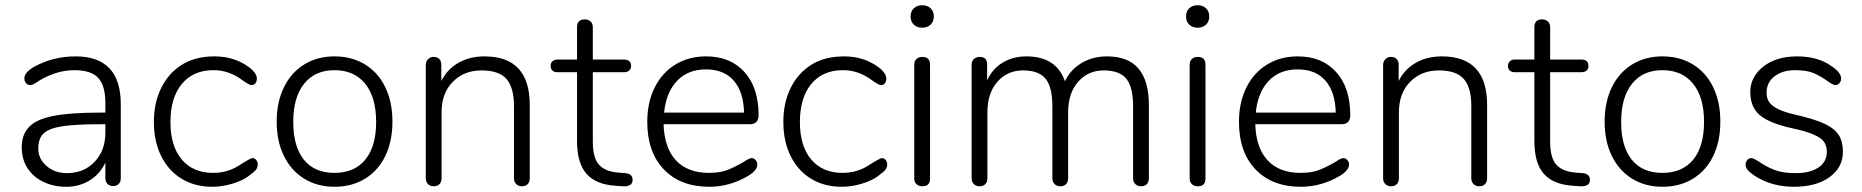

<svg xmlns="http://www.w3.org/2000/svg" viewBox="-20 -715 7195 742"><path d="M387.2 -202.1V-234.9H368.2Q272 -234.9 220.9 -227.1Q169.9 -219.2 148.9 -199.7Q127.9 -180.2 127.9 -140.6Q127.9 -101.1 159.9 -73.5Q191.9 -45.9 238.8 -45.9Q304.2 -45.9 345.7 -89.8Q387.2 -133.8 387.2 -202.1ZM272 -497.1Q446.8 -497.1 446.8 -312V-26.9Q446.8 -12.7 439 -4.4Q431.2 3.9 417 3.9Q402.8 3.9 395 -4.6Q387.2 -13.2 387.2 -26.9V-86.9Q366.2 -42 326.2 -17.6Q286.1 6.8 236.6 6.8Q187 6.8 147.9 -12Q108.9 -30.8 86.4 -64.9Q64 -99.1 64 -146.7Q64 -194.3 92 -224.1Q120.1 -253.9 185.1 -266.8Q250 -279.8 366.2 -279.8H387.2V-316.9Q387.2 -382.8 360.1 -413.3Q333 -443.8 266.8 -443.8Q200.7 -443.8 133.8 -404.8L118.2 -394.5Q105.5 -386.2 96.4 -386.2Q87.4 -386.2 80.8 -393.6Q74.2 -400.9 74.2 -412.1Q74.2 -434.1 108.9 -455.1Q182.6 -497.1 272 -497.1Z M939.9 -457Q972.7 -433.1 972.7 -411.1Q972.7 -399.9 966.8 -393.1Q961.4 -386.2 951.7 -386.2Q941.9 -386.7 918 -404.3Q864.7 -444.3 804.7 -443.8Q726.6 -443.8 682.6 -390.4Q638.7 -336.9 638.7 -243.7Q638.7 -150.4 682.4 -98.6Q726.1 -46.9 803.7 -46.9Q858.9 -46.9 903.3 -75.4Q947.8 -104 955.8 -104Q963.9 -104 970 -96.9Q976.1 -89.8 976.1 -78.9Q976.1 -67.9 969 -58.8Q961.9 -49.8 938.5 -33Q915 -16.1 876.5 -4.6Q837.9 6.8 799.8 6.8Q732.9 6.8 681.9 -24.2Q630.9 -55.2 602.8 -112.1Q574.7 -168.9 574.7 -243.7Q574.7 -318.4 603.3 -375.7Q631.8 -433.1 683.3 -465.1Q734.9 -497.1 809.6 -497.1Q884.3 -497.1 939.9 -457Z M1391.6 -97.9Q1433.6 -148.9 1433.6 -244.1Q1433.6 -339.4 1391.1 -391.6Q1348.6 -443.8 1272.9 -443.8Q1197.3 -443.8 1155.3 -391.4Q1113.3 -338.9 1113.3 -243.9Q1113.3 -148.9 1154.3 -97.9Q1195.3 -46.9 1272.5 -46.9Q1349.6 -46.9 1391.6 -97.9ZM1077.4 -112.1Q1049.3 -168.9 1049.3 -244.9Q1049.3 -320.8 1077.4 -377.9Q1105.5 -435.1 1156 -466.1Q1206.5 -497.1 1272.9 -497.1Q1339.4 -497.1 1390.4 -466.1Q1441.4 -435.1 1469 -377.9Q1496.6 -320.8 1496.6 -244.9Q1496.6 -168.9 1469 -112.1Q1441.4 -55.2 1390.4 -24.2Q1339.4 6.8 1272.9 6.8Q1206.5 6.8 1156 -24.2Q1105.5 -55.2 1077.4 -112.1Z M2027.3 -309.1V-25.9Q2027.3 -11.7 2019.3 -3.4Q2011.2 4.9 1997.3 4.9Q1983.4 4.9 1974.9 -3.7Q1966.3 -12.2 1966.3 -25.9V-305.2Q1966.3 -377 1937.3 -409.9Q1908.2 -442.9 1840.8 -442.9Q1773.4 -442.9 1730 -398.9Q1686.5 -355 1686.5 -280.8V-25.9Q1686.5 -11.7 1678.5 -3.4Q1670.4 4.9 1656.5 4.9Q1642.6 4.9 1634 -3.7Q1625.5 -12.2 1625.5 -25.9V-463.9Q1625.5 -477.5 1634.3 -486.3Q1642.1 -495.1 1655.8 -495.1Q1669.4 -495.1 1677.5 -487.1Q1685.5 -479 1685.5 -464.8V-401.9Q1708.5 -447.8 1752 -472.4Q1795.4 -497.1 1852.5 -497.1Q2027.3 -497.1 2027.3 -309.1Z M2392.1 -484.9Q2418.9 -484.4 2418.9 -460Q2418.9 -449.2 2411.9 -442.6Q2404.8 -436 2392.1 -436H2271V-167Q2271 -105 2294.9 -78.4Q2318.8 -51.8 2370.1 -47.9L2397 -45.9Q2424.8 -43 2424.8 -20Q2424.8 6.8 2386.7 4.9L2358.9 2.9Q2282.7 -2 2246.3 -43.5Q2210 -85 2210 -169.9V-436H2133.8Q2121.6 -436 2114.7 -442.6Q2107.9 -449.2 2107.9 -460.2Q2107.9 -471.2 2115 -478Q2122.1 -484.9 2133.8 -484.9H2210V-608.9Q2209.5 -640.1 2239.7 -640.1Q2253.4 -640.1 2262.2 -632.1Q2271 -624 2271 -608.9V-484.9Z M2546.4 -279.8H2855.5Q2853.5 -359.9 2815.7 -403.3Q2777.8 -446.8 2708.3 -446.8Q2638.7 -446.8 2596.7 -402.8Q2554.7 -358.9 2546.4 -279.8ZM2911.6 -270Q2911.6 -234.9 2877.4 -234.9H2544.4Q2547.4 -143.1 2592.5 -95Q2637.7 -46.9 2719.7 -46.9Q2762.7 -46.9 2791.7 -58.3Q2820.8 -69.8 2853.5 -88.9Q2875.5 -104 2884.5 -104Q2893.6 -104 2900.1 -96.4Q2906.7 -88.9 2906.7 -79.1Q2906.7 -57.1 2872.6 -36.1Q2800.8 6.8 2720.7 6.8Q2609.9 6.8 2545.7 -60.1Q2481.4 -127 2481.4 -244.1Q2481.4 -319.3 2510 -376.7Q2538.6 -434.1 2590.1 -465.6Q2641.6 -497.1 2708.5 -497.1Q2802.7 -497.1 2857.2 -436.5Q2911.6 -376 2911.6 -270Z M3372.6 -457Q3405.3 -433.1 3405.3 -411.1Q3405.3 -399.9 3399.4 -393.1Q3394 -386.2 3384.3 -386.2Q3374.5 -386.7 3350.6 -404.3Q3297.4 -444.3 3237.3 -443.8Q3159.2 -443.8 3115.2 -390.4Q3071.3 -336.9 3071.3 -243.7Q3071.3 -150.4 3115 -98.6Q3158.7 -46.9 3236.3 -46.9Q3291.5 -46.9 3335.9 -75.4Q3380.4 -104 3388.4 -104Q3396.5 -104 3402.6 -96.9Q3408.7 -89.8 3408.7 -78.9Q3408.7 -67.9 3401.6 -58.8Q3394.5 -49.8 3371.1 -33Q3347.7 -16.1 3309.1 -4.6Q3270.5 6.8 3232.4 6.8Q3165.5 6.8 3114.5 -24.2Q3063.5 -55.2 3035.4 -112.1Q3007.3 -168.9 3007.3 -243.7Q3007.3 -318.4 3035.9 -375.7Q3064.5 -433.1 3116 -465.1Q3167.5 -497.1 3242.2 -497.1Q3316.9 -497.1 3372.6 -457Z M3574.2 -25.9Q3574.7 4.9 3544.4 4.9Q3530.8 4.9 3522 -3.2Q3513.2 -11.2 3513.2 -25.9V-463.9Q3513.2 -479.5 3522 -487.3Q3530.8 -495.1 3544.4 -495.1Q3574.7 -495.1 3574.2 -463.9ZM3511.5 -619.9Q3499 -631.8 3499 -651.4Q3499 -670.9 3511.5 -682.9Q3523.9 -694.8 3543.9 -694.8Q3564 -694.8 3576.4 -682.9Q3588.9 -670.9 3588.9 -651.4Q3588.9 -631.8 3576.4 -619.9Q3564 -607.9 3543.9 -607.9Q3523.9 -607.9 3511.5 -619.9Z M3766.1 -495.1Q3795.4 -495.1 3794.9 -464.8V-404.8Q3815.9 -449.7 3855.5 -473.4Q3895 -497.1 3946.8 -497.1Q4062 -497.1 4095.7 -400.9Q4116.7 -445.8 4159.7 -471.4Q4202.6 -497.1 4258.8 -497.1Q4419.9 -497.1 4419.9 -309.1V-25.9Q4419.9 -11.7 4411.9 -3.4Q4403.8 4.9 4389.9 4.9Q4376 4.9 4367.4 -3.7Q4358.9 -12.2 4358.9 -25.9V-305.2Q4358.9 -378.4 4332.8 -410.6Q4306.6 -442.9 4245.8 -442.9Q4185.1 -442.9 4146.5 -398.9Q4107.9 -355 4107.9 -280.8V-25.9Q4107.9 -11.7 4099.9 -3.4Q4091.8 4.9 4077.9 4.9Q4064 4.9 4055.4 -3.7Q4046.9 -12.2 4046.9 -25.9V-305.2Q4046.9 -378.4 4020.8 -410.6Q3994.6 -442.9 3933.8 -442.9Q3873 -442.9 3834.5 -398.9Q3795.9 -355 3795.9 -280.8V-25.9Q3795.9 -11.7 3787.8 -3.4Q3779.8 4.9 3765.9 4.9Q3752 4.9 3743.4 -3.7Q3734.9 -12.2 3734.9 -25.9V-463.9Q3734.9 -479 3743.7 -487.1Q3752.4 -495.1 3766.1 -495.1Z M4638.7 -25.9Q4639.2 4.9 4608.9 4.9Q4595.2 4.9 4586.4 -3.2Q4577.6 -11.2 4577.6 -25.9V-463.9Q4577.6 -479.5 4586.4 -487.3Q4595.2 -495.1 4608.9 -495.1Q4639.2 -495.1 4638.7 -463.9ZM4575.9 -619.9Q4563.5 -631.8 4563.5 -651.4Q4563.5 -670.9 4575.9 -682.9Q4588.4 -694.8 4608.4 -694.8Q4628.4 -694.8 4640.9 -682.9Q4653.3 -670.9 4653.3 -651.4Q4653.3 -631.8 4640.9 -619.9Q4628.4 -607.9 4608.4 -607.9Q4588.4 -607.9 4575.9 -619.9Z M4833 -279.8H5142.1Q5140.1 -359.9 5102.3 -403.3Q5064.5 -446.8 4994.9 -446.8Q4925.3 -446.8 4883.3 -402.8Q4841.3 -358.9 4833 -279.8ZM5198.2 -270Q5198.2 -234.9 5164.1 -234.9H4831.1Q4834 -143.1 4879.2 -95Q4924.3 -46.9 5006.3 -46.9Q5049.3 -46.9 5078.4 -58.3Q5107.4 -69.8 5140.1 -88.9Q5162.1 -104 5171.1 -104Q5180.2 -104 5186.8 -96.4Q5193.4 -88.9 5193.4 -79.1Q5193.4 -57.1 5159.2 -36.1Q5087.4 6.8 5007.3 6.8Q4896.5 6.8 4832.3 -60.1Q4768.1 -127 4768.1 -244.1Q4768.1 -319.3 4796.6 -376.7Q4825.2 -434.1 4876.7 -465.6Q4928.2 -497.1 4995.1 -497.1Q5089.4 -497.1 5143.8 -436.5Q5198.2 -376 5198.2 -270Z M5727.1 -309.1V-25.9Q5727.1 -11.7 5719 -3.4Q5710.9 4.9 5697 4.9Q5683.1 4.9 5674.6 -3.7Q5666 -12.2 5666 -25.9V-305.2Q5666 -377 5637 -409.9Q5607.9 -442.9 5540.5 -442.9Q5473.1 -442.9 5429.7 -398.9Q5386.2 -355 5386.2 -280.8V-25.9Q5386.2 -11.7 5378.2 -3.4Q5370.1 4.9 5356.2 4.9Q5342.3 4.9 5333.7 -3.7Q5325.2 -12.2 5325.2 -25.9V-463.9Q5325.2 -477.5 5334 -486.3Q5341.8 -495.1 5355.5 -495.1Q5369.1 -495.1 5377.2 -487.1Q5385.3 -479 5385.3 -464.8V-401.9Q5408.2 -447.8 5451.7 -472.4Q5495.1 -497.1 5552.2 -497.1Q5727.1 -497.1 5727.1 -309.1Z M6091.8 -484.9Q6118.7 -484.4 6118.7 -460Q6118.7 -449.2 6111.6 -442.6Q6104.5 -436 6091.8 -436H5970.7V-167Q5970.7 -105 5994.6 -78.4Q6018.6 -51.8 6069.8 -47.9L6096.7 -45.9Q6124.5 -43 6124.5 -20Q6124.5 6.8 6086.4 4.9L6058.6 2.9Q5982.4 -2 5946 -43.5Q5909.7 -85 5909.7 -169.9V-436H5833.5Q5821.3 -436 5814.5 -442.6Q5807.6 -449.2 5807.6 -460.2Q5807.6 -471.2 5814.7 -478Q5821.8 -484.9 5833.5 -484.9H5909.7V-608.9Q5909.2 -640.1 5939.5 -640.1Q5953.1 -640.1 5961.9 -632.1Q5970.7 -624 5970.7 -608.9V-484.9Z M6523.4 -97.9Q6565.4 -148.9 6565.4 -244.1Q6565.4 -339.4 6522.9 -391.6Q6480.5 -443.8 6404.8 -443.8Q6329.1 -443.8 6287.1 -391.4Q6245.1 -338.9 6245.1 -243.9Q6245.1 -148.9 6286.1 -97.9Q6327.1 -46.9 6404.3 -46.9Q6481.4 -46.9 6523.4 -97.9ZM6209.2 -112.1Q6181.2 -168.9 6181.2 -244.9Q6181.2 -320.8 6209.2 -377.9Q6237.3 -435.1 6287.8 -466.1Q6338.4 -497.1 6404.8 -497.1Q6471.2 -497.1 6522.2 -466.1Q6573.2 -435.1 6600.8 -377.9Q6628.4 -320.8 6628.4 -244.9Q6628.4 -168.9 6600.8 -112.1Q6573.2 -55.2 6522.2 -24.2Q6471.2 6.8 6404.8 6.8Q6338.4 6.8 6287.8 -24.2Q6237.3 -55.2 6209.2 -112.1Z M7040 -128.9Q7039.6 -152.8 7027.8 -168.5Q7005.4 -197.8 6912.4 -217.8Q6819.3 -237.8 6781.7 -269.3Q6744.1 -300.8 6744.1 -359.4Q6744.1 -418 6794.2 -457.5Q6844.2 -497.1 6925.5 -497.1Q7006.8 -497.1 7060.1 -458Q7095.2 -434.1 7095.2 -411.1Q7095.2 -401.4 7088.6 -393.8Q7082 -386.2 7072.8 -386.2Q7063.5 -386.2 7039.6 -403.6Q7015.6 -420.9 6989 -432.4Q6962.4 -443.8 6916 -443.8Q6869.6 -443.8 6838.4 -420.4Q6807.1 -397 6807.1 -356.9Q6807.1 -334 6817.9 -319.3Q6838.4 -290 6917.2 -272Q6996.1 -253.9 7033.2 -235.8Q7070.3 -217.8 7086.2 -192.9Q7102.1 -168 7102.1 -128.9Q7102.1 -67.9 7050.5 -30.5Q6999 6.8 6912.6 6.8Q6826.2 6.8 6760.3 -36.1Q6741.2 -49.3 6733.6 -58.6Q6726.1 -67.9 6726.1 -78.9Q6726.1 -89.8 6732.7 -96.9Q6739.3 -104 6748.3 -104Q6757.3 -104 6782.7 -86.9Q6808.1 -69.8 6838.6 -57.9Q6869.1 -45.9 6921.6 -45.9Q6974.1 -45.9 7007.1 -67.4Q7040 -88.9 7040 -128.9Z"/></svg>

Font: Nunito-Light
Style: Regular
Weight: 300
Designer: Vernon Adams
Foundry: newtypography
Version: Version 3.000